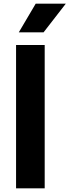

<svg xmlns="http://www.w3.org/2000/svg" viewBox="-20 -1026 378 1046"><path d="M67.5 0V-781H223.5V0ZM82.5 -850 174.5 -1006H338.5L217.5 -850Z"/></svg>

Font: Spline Sans
Style: Bold
Weight: 700
Designer: Eben Sorkin, Mirko Velimirovic
Foundry: Sorkin Type
Version: Version 1.000; ttfautohint (v1.8.3)